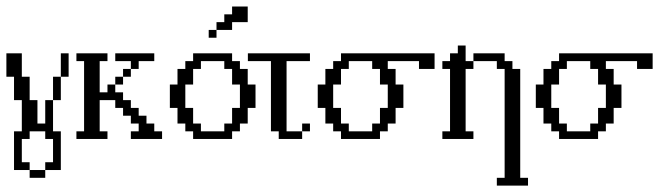

<svg xmlns="http://www.w3.org/2000/svg" viewBox="-20 -435 2087 601"><path d="M72.8 121.6V97.2H121.6V121.6ZM146 -121.6V-194.8H170.4V-121.6ZM23.9 97.2V-23.9H48.3V-121.6H23.9V-194.8H0V-268.1H48.3V-194.8H72.8V-121.6H97.2V-48.3H121.6V-121.6H146V-23.9H170.4V97.2H121.6V72.8H146V0H121.6V-23.9H72.8V0H48.3V72.8H72.8V97.2ZM170.4 -194.8V-268.1H194.8V-194.8Z M340.8 -170.4V-194.8H365.2V-170.4ZM365.2 -194.8V-219.2H389.6V-194.8ZM219.2 0V-23.9H243.2V-243.7H219.2V-268.1H316.4V-243.7H292V-146H316.4V-170.4H340.8V-146H365.2V-121.6H389.6V-97.2H414.1V-72.8H438.5V-48.3H462.9V-23.9H487.3V0H389.6V-23.9H414.1V-48.3H389.6V-72.8H365.2V-97.2H340.8V-121.6H292V-23.9H316.4V0ZM389.6 -219.2V-243.7H340.8V-268.1H462.9V-243.7H414.1V-219.2Z M682.1 -23.9V-48.3H706.5V-97.2H731V-170.4H706.5V-219.2H682.1V-243.7H608.9V-219.2H584.5V-170.4H560.1V-97.2H584.5V-48.3H608.9V-23.9ZM584.5 0V-23.9H560.1V-48.3H535.6V-97.2H511.7V-170.4H535.6V-219.2H560.1V-243.7H584.5V-268.1H706.5V-243.7H731V-219.2H755.4V-170.4H779.8V-97.2H755.4V-48.3H731V-23.9H706.5V0ZM633.3 -316.9V-341.3H657.7V-316.9ZM657.7 -341.3V-365.7H682.1V-390.1H706.5V-414.6H755.4V-365.7H706.5V-341.3Z M925.8 -23.9V-48.3H950.2V-23.9ZM852.5 0V-23.9H828.1V-243.7H755.9V-268.1H950.2V-243.7H877V-23.9H925.8V0Z M1145 -23.9V-48.3H1169.4V-97.2H1193.8V-170.4H1169.4V-219.2H1145V-243.7H1071.8V-219.2H1047.4V-170.4H1022.9V-97.2H1047.4V-48.3H1071.8V-23.9ZM1047.4 0V-23.9H1022.9V-48.3H998.5V-97.2H974.6V-170.4H998.5V-219.2H1022.9V-243.7H1047.4V-268.1H1340.3V-219.2H1291.5V-243.7H1193.8V-219.2H1218.3V-170.4H1242.7V-97.2H1218.3V-48.3H1193.8V-23.9H1169.4V0Z M1535.2 146V121.6H1559.6V-219.2H1535.2V-243.7H1461.9V-268.1H1559.6V-243.7H1584V-219.2H1608.4V121.6H1632.8V146ZM1364.7 0V-23.9H1388.7V-219.2H1364.7V-243.7H1388.7V-268.1H1413.1V-292.5H1437.5V-243.7H1461.9V-219.2H1437.5V-23.9H1461.9V0Z M1827.6 -23.9V-48.3H1852.1V-97.2H1876.5V-170.4H1852.1V-219.2H1827.6V-243.7H1754.4V-219.2H1730V-170.4H1705.6V-97.2H1730V-48.3H1754.4V-23.9ZM1730 0V-23.9H1705.6V-48.3H1681.2V-97.2H1657.2V-170.4H1681.2V-219.2H1705.6V-243.7H1730V-268.1H2022.9V-219.2H1974.1V-243.7H1876.5V-219.2H1900.9V-170.4H1925.3V-97.2H1900.9V-48.3H1876.5V-23.9H1852.1V0Z"/></svg>

Font: FS Mondwest Regular
Style: Regular
Weight: 400
Designer: NZWStudios2024
Foundry: https://fontstruct.com
Version: Version 1.0